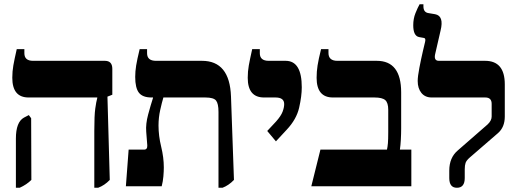

<svg xmlns="http://www.w3.org/2000/svg" viewBox="-20 -879 2436 906"><path d="M425 7H443Q473 -4 498 -30L487 -423L510 -432V-554Q510 -592 475 -592H136Q95 -592 95 -628V-647H59Q48 -599 43 -570.5Q38 -542 38 -512Q38 -419 115 -419H439V-417Q434 -399 429.5 -366.5Q425 -334 425 -261ZM55 7H73Q106 -8 128 -30L127 -321L116 -336L93 -324Q55 -303 55 -225Z M1084 -30 1070 -424Q1064 -592 933 -592H716Q674 -592 674 -628V-647H639Q627 -598 622.5 -570Q618 -542 618 -516Q618 -464 635.5 -441.5Q653 -419 695 -419H702V-417Q691 -383 679 -338.5Q667 -294 670 -257L675 -193Q676 -173 660 -173H587L574 0H743Q749 -23 751 -47Q753 -71 753 -89Q753 -136 740.5 -187Q728 -238 728 -287Q728 -324 736 -360Q744 -396 751 -419H949Q988 -419 999.5 -404.5Q1011 -390 1011 -351V7H1030Q1059 -4 1084 -30Z M1282 -212 1333 -267Q1379 -316 1391.5 -370.5Q1404 -425 1404 -467Q1404 -592 1328 -592H1248Q1206 -592 1206 -628V-647H1170Q1159 -598 1154 -570Q1149 -542 1149 -512Q1149 -419 1226 -419H1280Q1321 -419 1321 -388Q1321 -372 1313.5 -352Q1306 -332 1283 -306L1241 -261Z M1449 0H1921V-173H1867Q1870 -193 1871.5 -220.5Q1873 -248 1873 -273V-443Q1873 -592 1758 -592H1572Q1530 -592 1530 -629V-647H1495Q1483 -599 1478.5 -570Q1474 -541 1474 -512Q1474 -419 1551 -419H1747Q1784 -419 1798 -406.5Q1812 -394 1812 -361V-256Q1812 -221 1810.5 -203.5Q1809 -186 1806 -173H1492Z M2136 7Q2173 7 2173 -39V-80Q2173 -99 2177 -110.5Q2181 -122 2197 -136L2330 -251Q2362 -279 2362 -329V-481Q2362 -592 2269 -592H2051Q2027 -592 2033 -622L2059 -735Q2076 -804 2033 -812L2003 -817Q1978 -820 1978 -849V-859H1960Q1951 -843 1940.5 -817Q1930 -791 1930 -760Q1930 -709 1958 -704L1980 -700Q1990 -699 1986 -682Q1984 -674 1975.5 -637.5Q1967 -601 1959 -559.5Q1951 -518 1951 -497Q1951 -462 1968.5 -440.5Q1986 -419 2017 -419H2270Q2300 -419 2300 -389V-329Q2300 -310 2281 -292L2140 -169Q2100 -135 2100 -74V-39Q2100 7 2136 7Z"/></svg>

Font: Noto Serif Hebrew SemiCondensed Extra
Style: Regular
Weight: 800
Width: 4
Designer: Monotype Design Team
Foundry: Monotype Imaging Inc.
Version: Version 1.901